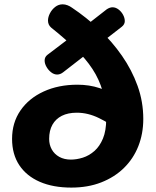

<svg xmlns="http://www.w3.org/2000/svg" viewBox="-20 -833 709 875"><path d="M518 -241.4Q481 -270.4 431 -294.9Q381 -319.4 330 -319.4Q290 -319.4 261.9 -305.3Q233.8 -291.1 218.9 -264.6Q204 -238 204 -200Q204 -173.4 215.9 -152Q227.8 -130.6 250.2 -118.1Q272.7 -105.7 303 -105.7Q329.4 -105.7 357.7 -114.6Q386 -123.6 410.2 -144.8Q434.4 -166.1 449.2 -201.7Q464 -237.2 464 -289.7Q464 -360.1 448.2 -415.8Q432.4 -471.4 401.2 -518.8Q370 -566.2 323 -611.6Q276 -656.9 213 -707.4Q206 -713.4 202.3 -721.6Q198.7 -729.8 198.7 -739.1Q198.7 -755.2 207.5 -772.3Q216.3 -789.4 231.5 -801.4Q246.7 -813.3 265.7 -813.3Q276.6 -813.3 287.7 -809Q298.8 -804.7 308.1 -797.9Q373.9 -753.9 432.4 -698.7Q490.9 -643.6 535.9 -578.8Q581 -514 607 -441.7Q633 -369.3 633 -291Q633 -223.9 610.4 -166.7Q587.8 -109.6 544.7 -67.4Q501.6 -25.3 441.1 -1.7Q380.7 21.9 305 21.9Q222 21.9 161.4 -4.4Q100.9 -30.7 67.9 -80.3Q35 -130 35 -200Q35 -274 73.2 -329.4Q111.3 -384.9 178.8 -415.9Q246.3 -447 333.1 -447Q386.9 -447 433.9 -431.5Q481 -416 521 -378ZM466.7 -790.8Q480.7 -799.8 492.7 -799.8Q507 -799.8 520 -790Q533 -780.2 540.8 -765.7Q548.7 -751.1 548.7 -736.8Q548.7 -721.8 534.7 -710.8L267.4 -503.3Q254.4 -493.3 240.4 -493.3Q226.1 -493.3 213 -503.6Q199.9 -513.9 191.7 -528.6Q183.4 -543.2 183.4 -557.3Q183.4 -573.3 196.4 -583.3Q237.4 -614.3 284.9 -650.5Q332.4 -686.7 380.1 -723.2Q427.7 -759.8 466.7 -790.8Z"/></svg>

Font: Playpen Sans Thai
Style: Regular
Weight: 400
Designer: Sirin Gunkloy, Laura Meseguer, Veronika Burian, José Scaglione
Foundry: TypeTogether
Version: Version 2.000